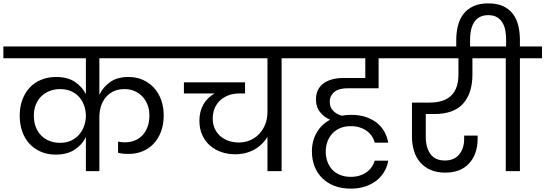

<svg xmlns="http://www.w3.org/2000/svg" viewBox="-47 -1016 3238 1140"><path d="M463 -202Q441 -157 396.5 -127.5Q352 -98 283 -98Q236 -98 197 -114.5Q158 -131 129.5 -161Q101 -191 85.5 -234Q70 -277 70 -330Q70 -382 86 -424.5Q102 -467 130.5 -497Q159 -527 199 -543Q239 -559 286 -559Q354 -559 397.5 -530Q441 -501 463 -457V-670H-27V-740H1021V-670H543V-453Q564 -498 606.5 -528.5Q649 -559 716 -559Q762 -559 800 -542.5Q838 -526 866 -496Q894 -466 909.5 -424Q925 -382 925 -332Q925 -277 909 -234.5Q893 -192 865 -162.5Q837 -133 799 -117.5Q761 -102 716 -102Q679 -102 654 -109V-175Q663 -173 674 -172Q685 -171 696 -171Q726 -171 752.5 -181.5Q779 -192 798.5 -212.5Q818 -233 829 -262.5Q840 -292 840 -330Q840 -366 828.5 -395Q817 -424 797 -444.5Q777 -465 750.5 -476Q724 -487 693 -487Q653 -487 624.5 -472.5Q596 -458 578 -434.5Q560 -411 551.5 -381.5Q543 -352 543 -322V0H463ZM309 -168Q349 -168 378 -182.5Q407 -197 426 -220.5Q445 -244 454 -272.5Q463 -301 463 -328Q463 -356 454 -384.5Q445 -413 426.5 -436Q408 -459 378.5 -473Q349 -487 309 -487Q277 -487 248.5 -476Q220 -465 199 -445Q178 -425 166 -395.5Q154 -366 154 -330Q154 -292 165.5 -262Q177 -232 198 -211Q219 -190 247.5 -179Q276 -168 309 -168Z M968 -740H1756V-670H1625V0H1541V-204Q1513 -156 1463 -128Q1413 -100 1349 -100Q1305 -100 1266.5 -113.5Q1228 -127 1199 -152.5Q1170 -178 1153.5 -215Q1137 -252 1137 -300Q1137 -354 1160.5 -395.5Q1184 -437 1227 -461H1045V-527H1408V-461H1373Q1337 -461 1308 -449.5Q1279 -438 1258.5 -418.5Q1238 -399 1227 -371.5Q1216 -344 1216 -313Q1216 -278 1228.5 -251.5Q1241 -225 1262 -207Q1283 -189 1311 -179.5Q1339 -170 1371 -170Q1409 -170 1440 -184Q1471 -198 1493.5 -222.5Q1516 -247 1528.5 -279.5Q1541 -312 1541 -350V-670H968Z M2258 -62Q2253 -29 2236 1Q2219 31 2191 54Q2163 77 2124 90.5Q2085 104 2036 104Q1980 104 1937 87Q1894 70 1864.5 40Q1835 10 1820 -30Q1805 -70 1805 -117Q1805 -180 1833.5 -229Q1862 -278 1913 -305Q1878 -320 1853.5 -350Q1829 -380 1829 -426Q1829 -458 1841 -482Q1853 -506 1874.5 -521.5Q1896 -537 1926 -545Q1956 -553 1991 -553H2122V-670H1703V-740H2342V-670H2201V-492H2018Q1997 -492 1977.5 -488Q1958 -484 1943.5 -474Q1929 -464 1920 -448.5Q1911 -433 1911 -411Q1911 -379 1931 -358.5Q1951 -338 1982 -329Q2010 -334 2038 -334Q2090 -334 2129 -320Q2168 -306 2195 -283Q2222 -260 2237.5 -230Q2253 -200 2258 -169H2178Q2174 -186 2163.5 -203.5Q2153 -221 2135.5 -235Q2118 -249 2093 -258Q2068 -267 2036 -267Q2000 -267 1972 -255Q1944 -243 1925.5 -222.5Q1907 -202 1897 -174.5Q1887 -147 1887 -116Q1887 -84 1897 -56.5Q1907 -29 1925.5 -9Q1944 11 1972 22.5Q2000 34 2036 34Q2067 34 2091.5 25.5Q2116 17 2133.5 3.5Q2151 -10 2162 -27.5Q2173 -45 2178 -62H2258Z M2289 -740H2878V-670H2758V-574Q2758 -463 2703 -401Q2648 -339 2532 -339H2481V-202Q2481 -141 2508.5 -102Q2536 -63 2595 -63Q2649 -63 2679 -98.5Q2709 -134 2709 -192V-211H2789V-194Q2789 -101 2738.5 -46Q2688 9 2597 9Q2547 9 2510 -7Q2473 -23 2448 -52Q2423 -81 2411 -120.5Q2399 -160 2399 -207V-407H2504Q2675 -407 2675 -574V-670H2289Z M2662 -778Q2662 -824 2672 -863.5Q2682 -903 2704.5 -932.5Q2727 -962 2763.5 -979Q2800 -996 2852 -996Q2905 -996 2941 -979Q2977 -962 2999 -932.5Q3021 -903 3030.5 -863.5Q3040 -824 3040 -778V-740H3171V-670H3040V0H2956V-670H2824V-740H2958V-782Q2958 -808 2953.5 -834Q2949 -860 2937 -880.5Q2925 -901 2904.5 -913.5Q2884 -926 2852 -926Q2820 -926 2799 -913.5Q2778 -901 2766 -880.5Q2754 -860 2749 -834Q2744 -808 2744 -782V-720H2662Z"/></svg>

Font: Poppins
Style: Regular
Weight: 400
Designer: Ninad Kale (Devanagari), Jonny Pinhorn (Latin)
Foundry: Indian Type Foundry
Version: Version 3.002 2017